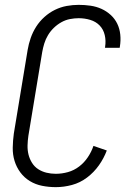

<svg xmlns="http://www.w3.org/2000/svg" viewBox="-20 -763 540 791"><path d="M210 8Q181 8 153.5 2.5Q126 -3 103 -17Q80 -31 64 -52.5Q48 -74 40 -100Q32 -126 32.5 -155Q33 -184 37 -213L94 -558Q98 -582 106.5 -606.5Q115 -631 129 -653Q143 -675 163 -693Q183 -711 206.5 -722.5Q230 -734 255 -738.5Q280 -743 304 -743Q329 -743 353 -739.5Q377 -736 398 -726.5Q419 -717 436 -701.5Q453 -686 463 -665.5Q473 -645 475.5 -620.5Q478 -596 474 -572Q474 -570 473.5 -568.5Q473 -567 473 -566H412Q413 -567 413 -568Q413 -569 413 -570Q417 -595 411.5 -618.5Q406 -642 390.5 -658Q375 -674 352 -681Q329 -688 304 -688Q287 -688 268.5 -684.5Q250 -681 233 -671.5Q216 -662 202 -648.5Q188 -635 178 -618.5Q168 -602 162.5 -584Q157 -566 154 -549L97 -204Q94 -184 93.5 -164Q93 -144 97.5 -126Q102 -108 112 -92Q122 -76 137.5 -66Q153 -56 171.5 -51.5Q190 -47 210 -47Q235 -47 260 -54Q285 -61 306 -77Q327 -93 342 -115.5Q357 -138 365 -162L420 -143Q408 -111 387.5 -82Q367 -53 338.5 -31.5Q310 -10 276.5 -1Q243 8 210 8Z"/></svg>

Font: Iosevka SS04 Light
Style: Italic
Weight: 300
Italic angle: -9°
Monospace: yes
Designer: Belleve Invis
Foundry: Belleve Invis
Version: Version 19.0.0; ttfautohint (v1.8.4)